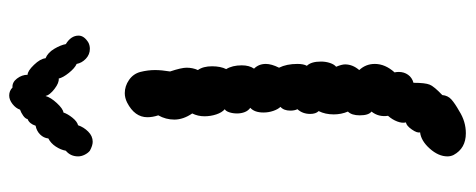

<svg xmlns="http://www.w3.org/2000/svg" viewBox="-320 -486 1008 407"><g transform="rotate(-90 183.5 -283.0)"><path d="M55 162Q55 169 58 175Q72 201 104 201Q129 201 151 187Q167 178 175.5 170.5Q184 163 185 151Q203 134 207 124.5Q211 115 211 90Q222 87 228 78.5Q234 70 234 59Q234 53 233 50Q251 30 251 8Q251 -11 238 -25Q250 -39 250 -55Q250 -62 245 -74Q250 -78 253 -87Q256 -96 256 -106Q256 -127 247 -136Q251 -143 251 -156Q251 -179 243 -195Q251 -211 251 -223Q251 -238 241 -248Q248 -258 248 -274Q248 -294 240 -307Q246 -319 246 -337Q246 -356 238 -367Q243 -378 243 -391Q243 -402 235 -426Q238 -444 238 -458Q238 -473 234 -489Q230 -504 217 -513Q204 -522 189 -522Q179 -522 169 -517Q138 -501 138 -474Q138 -463 142 -451Q133 -435 133 -417Q133 -398 146 -379Q140 -367 140 -353Q140 -340 144 -328Q148 -316 155 -310Q151 -308 148.5 -300.5Q146 -293 146 -284Q146 -275 149 -267.5Q152 -260 158 -256Q148 -247 148 -228Q148 -217 151.5 -207Q155 -197 160 -192Q152 -185 152 -171Q152 -162 155 -156Q145 -145 145 -129Q145 -117 151 -111Q144 -97 144 -79Q144 -63 150 -49Q142 -41 142 -24Q142 -5 150 1Q138 16 141 36Q133 45 129 55.5Q125 66 127 74Q120 75 112 86.5Q104 98 106 104Q88 106 71.5 124.5Q55 143 55 162ZM263 -690Q275 -685 283 -671.5Q291 -658 293 -647Q311 -636 311 -620Q311 -608 296 -599Q290 -596 283 -596Q271 -596 262 -604.5Q253 -613 251 -624Q242 -628 232 -640.5Q222 -653 220 -662Q211 -661 198 -671Q185 -681 183 -690Q180 -679 168 -666Q156 -653 148 -652Q145 -643 137 -633Q129 -623 121 -621Q117 -609 107.5 -599.5Q98 -590 86 -590Q78 -590 67 -596Q62 -600 58.5 -607Q55 -614 55 -621Q55 -637 67 -647Q69 -658 76 -668.5Q83 -679 93 -684Q94 -694 101.5 -701.5Q109 -709 120 -711Q124 -724 134 -728Q135 -733 141.5 -737.5Q148 -742 154 -744Q157 -753 166 -760Q175 -767 184 -767Q194 -767 201 -760Q212 -761 220 -750.5Q228 -740 228 -728Q236 -728 249 -714.5Q262 -701 263 -690Z"/></g></svg>

Font: Pangolin
Style: Regular
Weight: 400
Designer: Kevin Burke
Foundry: Google, Inc.
Version: Version 1.101